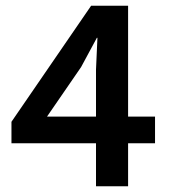

<svg xmlns="http://www.w3.org/2000/svg" viewBox="-20 -650 591 670"><path d="M298 -630H427V-243H521V-150H427V0H315V-150H20V-225ZM263 -416 144 -243H315V-407L320 -518H318Z"/></svg>

Font: Mukta SemiBold
Style: Regular
Weight: 600
Designer: Girish Dalvi and Yashodeep Gholap
Foundry: Ek Type
Version: Version 2.538;PS 1.002;hotconv 16.6.51;makeotf.lib2.5.65220;